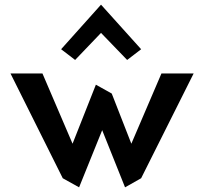

<svg xmlns="http://www.w3.org/2000/svg" viewBox="-20 -797 881 823"><path d="M242 -586 302 -540 413 -656 525 -540 585 -586 413 -777ZM391 -434 291 -181 162 -482H25L249 -33L319 6L418 -239L516 6L585 -33L810 -482H672L543 -181L459 -396Z"/></svg>

Font: Bluebird
Style: Nrw
Weight: 400
Designer: Jasper
Foundry: Cannot Into Space Fonts
Version: Version 0.98